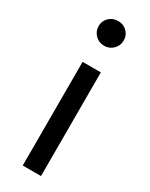

<svg xmlns="http://www.w3.org/2000/svg" viewBox="-195 -777 640 818"><g transform="rotate(30 125.0 -368.5)"><path d="M63 -676.6Q63 -651.1 80.8 -633.1Q98.6 -615 124.9 -615Q151.1 -615 168.8 -633.1Q186.5 -651.1 186.5 -676.6Q186.5 -702.1 168.8 -719.3Q151.1 -736.6 124.9 -736.6Q98.6 -736.6 80.8 -719.3Q63 -702.1 63 -676.6ZM80.1 -510V0H169.9V-510Z"/></g></svg>

Font: Estedad-FD-VF Thin
Style: Regular
Weight: 100
Designer: Amin Abedi
Version: Version 5.0